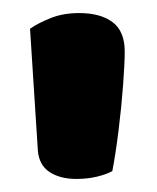

<svg xmlns="http://www.w3.org/2000/svg" viewBox="-20 -653 240 294"><path d="M152 -391Q143 -386 128.5 -382.5Q114 -379 97 -379Q72 -379 56 -389.5Q40 -400 38 -422L26 -609Q39 -618 58 -625.5Q77 -633 101 -633Q134 -633 152.5 -619Q171 -605 171 -574Q171 -557 168.5 -523Q166 -489 161.5 -453Q157 -417 152 -391Z"/></svg>

Font: Baloo Bhaijaan 2
Style: Bold
Weight: 700
Designer: Sanskriti Dholi, Noopur Datye and Ek Type
Foundry: Ek Type
Version: Version 1.701